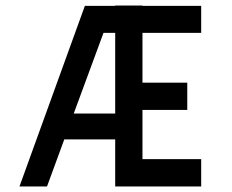

<svg xmlns="http://www.w3.org/2000/svg" viewBox="-20 -670 835 690"><path d="M50 0H149L211 -169H394V0H703V-98H492V-275H653V-373H492V-552H703V-649H492V-650H394V-649H285ZM245 -262 352 -552H394V-262Z"/></svg>

Font: Grotesk 02 Mince
Style: Bold
Weight: 400
Designer: Frank Adebiaye, contributions by Jérémy Landes, Ariel Martín Pérez
Foundry: Velvetyne Type Foundry
Version: Version 3.000;Glyphs 3.1.2 (3150)